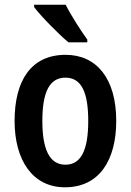

<svg xmlns="http://www.w3.org/2000/svg" viewBox="-20 -786 556 816"><path d="M259 -766H125V-756C153 -718 231 -639 271 -606H351V-618C325 -653 281 -722 259 -766ZM474 -272C474 -454 389 -553 259 -553C113 -553 42 -445 42 -272C42 -106 118 10 256 10C404 10 474 -108 474 -272ZM160 -272C160 -394 190 -456 258 -456C326 -456 355 -394 355 -272C355 -151 326 -86 258 -86C190 -86 160 -152 160 -272Z"/></svg>

Font: Noto Sans Lao Condensed SemiBold
Style: Regular
Weight: 600
Width: 3
Designer: Monotype Design Team
Foundry: Monotype Imaging Inc.
Version: Version 2.003